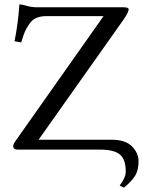

<svg xmlns="http://www.w3.org/2000/svg" viewBox="-20 -678 658 870"><path d="M190.9 -605Q164.1 -605 145 -596.9Q126 -588.9 113 -569.8Q100.1 -550.8 93 -534.9Q85.9 -519 76.2 -485.8L45.9 -491.2Q62 -571.3 67.9 -658.2Q83 -657.2 103 -651.1Q123 -645 149.9 -645H539.1Q563 -645 563 -636.2Q563 -623 541 -590.8L154.8 -44.9H483.9Q548.8 -44.9 578.4 -14.4Q607.9 16.1 607.9 51.8Q607.9 93.8 591.6 119.4Q575.2 145 542 171.9L522 163.1Q549.8 127 549.8 100.1Q549.8 43 522.5 21.5Q495.1 0 436 0H60.1Q40 0 40 -16.1Q40 -24.9 48.8 -37.1L449.2 -605Z"/></svg>

Font: Linux Libertine
Style: Regular
Weight: 400
Designer: Philipp H. Poll
Foundry: Philipp H. Poll
Version: Version 5.3.0 ; ttfautohint (v0.9)